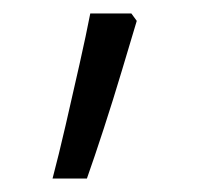

<svg xmlns="http://www.w3.org/2000/svg" viewBox="-20 -606 302 285"><path d="M58 -341Q67 -375 77.5 -420.5Q88 -466 98 -510.5Q108 -555 114 -586H175L183 -575Q174 -545 161 -501.5Q148 -458 134 -415Q120 -372 109 -341Z"/></svg>

Font: Noto Sans Syriac
Style: Regular
Weight: 400
Designer: Patrick Giasson and the Monotype Design Team
Foundry: Monotype Imaging Inc.
Version: Version 2.000; ttfautohint (v1.8.3) -l 8 -r 50 -G 200 -x 14 